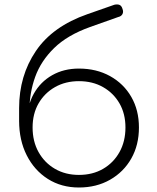

<svg xmlns="http://www.w3.org/2000/svg" viewBox="-20 -828 698 854"><path d="M331 6Q253 6 193 -32Q133 -70 99 -137Q65 -204 65 -291H101Q101 -359 130.5 -411.5Q160 -464 212 -493.5Q264 -523 331 -523Q409 -523 469.5 -489.5Q530 -456 564 -397Q598 -338 598 -261Q598 -183 564 -123Q530 -63 469.5 -28.5Q409 6 331 6ZM331 -50Q392 -50 438.5 -77Q485 -104 511.5 -151.5Q538 -199 538 -261Q538 -322 511.5 -368Q485 -414 438.5 -440.5Q392 -467 331 -467Q271 -467 224.5 -440.5Q178 -414 151.5 -368Q125 -322 125 -261Q125 -199 151.5 -151.5Q178 -104 224.5 -77Q271 -50 331 -50ZM65 -286V-347Q65 -491 139.5 -601Q214 -711 369 -765L489 -807Q503 -810 512 -806Q521 -802 525 -788Q530 -775 524.5 -765Q519 -755 505 -752L381 -708Q280 -672 221 -614.5Q162 -557 136.5 -486Q111 -415 111 -337L115 -286Z"/></svg>

Font: ComfortaaLight
Style: Regular
Weight: 300
Designer: Johan Aakerlund
Foundry: Johan Aakerlund
Version: Version 3.104; ttfautohint (v1.8.1.43-b0c9)